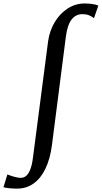

<svg xmlns="http://www.w3.org/2000/svg" viewBox="-133 -835 586 1106"><path d="M-34.5 251.5Q-55.5 251.5 -77 249.5Q-98.5 247.5 -113 243.5L-90.5 170Q-69 178.5 -48.5 184Q-28 189.5 -13.5 189.5Q3 189.5 16.8 178.8Q30.5 168 41 142.2Q51.5 116.5 57 72L144 -596.5Q152.5 -657.5 182 -707Q211.5 -756.5 256.5 -785.8Q301.5 -815 355 -815Q377 -815 398 -812Q419 -809 433.5 -803L408.5 -730.5Q394.5 -741 379 -747.2Q363.5 -753.5 341.5 -753.5Q304 -753.5 279.8 -723Q255.5 -692.5 246.5 -624.5L166 2.5Q155.5 81.5 128.5 137.2Q101.5 193 60.2 222.2Q19 251.5 -34.5 251.5Z"/></svg>

Font: Merriweather 24pt
Style: Italic
Weight: 400
Italic angle: -7.8°
Designer: Eben Sorkin
Foundry: Eben Sorkin
Version: Version 2.101